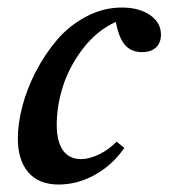

<svg xmlns="http://www.w3.org/2000/svg" viewBox="-20 -478 447 509"><path d="M135.3 11.2Q83 11.2 55.2 -21Q27.3 -53.2 27.3 -110.8Q27.3 -150.4 39.3 -196.5Q51.3 -242.7 75.4 -289.1Q99.6 -335.4 131.8 -373Q164.1 -410.6 209 -434.3Q253.9 -458 303.2 -458Q349.1 -458 377.9 -438Q406.7 -418 406.7 -386.2Q406.7 -365.2 393.8 -352.5Q380.9 -339.8 356.4 -339.8Q328.1 -339.8 311.5 -358.6Q294.9 -377.4 287.1 -419.9Q237.3 -397.5 200.7 -350.1Q164.1 -302.7 147.2 -250.2Q130.4 -197.8 130.4 -147Q130.4 -103.5 146.7 -79.8Q163.1 -56.2 195.3 -56.2Q216.3 -56.2 241.9 -68.4Q267.6 -80.6 289.1 -102.5L309.6 -85.9Q279.3 -41.5 232.7 -15.1Q186 11.2 135.3 11.2Z"/></svg>

Font: Elstob 8pt SemiBold
Style: Italic
Weight: 600
Italic angle: -20°
Designer: Peter S. Baker
Version: Version 1.015